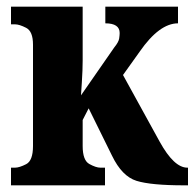

<svg xmlns="http://www.w3.org/2000/svg" viewBox="-20 -556 585 576"><path d="M13 0H295V-53H281Q268 -53 248 -64Q228 -75 228 -118V-196L246 -231L316 -89Q346 -27 389.5 -13.5Q433 0 533 0H544V-53H542Q502 -53 459 -131L349 -331L399 -401Q458 -486 514 -486V-536H296V-486Q339 -486 339 -457Q339 -451 337.5 -440.5Q336 -430 323 -414L223 -270Q223 -270 225.5 -308.5Q228 -347 228 -374V-536H13V-483H25Q38 -483 58.5 -472.5Q79 -462 79 -422V-118Q79 -74 58.5 -63.5Q38 -53 25 -53H13Z"/></svg>

Font: Noto Serif ExtraCondensed Extra
Style: Regular
Weight: 800
Width: 3
Designer: Monotype Design Team
Foundry: Monotype Imaging Inc.
Version: Version 1.002